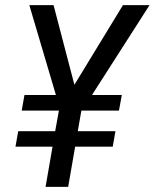

<svg xmlns="http://www.w3.org/2000/svg" viewBox="-20 -731 605 751"><path d="M460.9 -710.9 271 -399.4 189.5 -710.9H94.7L198.7 -359.4H75.7L64.9 -298.3H210.4L195.8 -217.8H51.3L40.5 -157.2H185.5L158.2 0H246.6L273.9 -157.2H420.9L431.6 -217.8H284.2L298.3 -298.3H445.3L456.5 -359.4H339.8L564.9 -710.9Z"/></svg>

Font: Roboto Condensed
Style: Italic
Weight: 400
Designer: Google
Version: Version 1.000;PS 001.000;hotconv 1.0.88;makeotf.lib2.5.64775